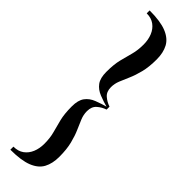

<svg xmlns="http://www.w3.org/2000/svg" viewBox="-317 -768 907 907"><g transform="rotate(45 136.0 -315.0)"><path d="M217.5 -311.5Q180.5 -321.5 151.8 -333Q123 -344.5 106.8 -366.5Q90.5 -388.5 90.5 -430Q90.5 -480 99 -514Q107.5 -548 115.8 -578Q124 -608 124 -646Q124 -677.5 113.5 -703.5Q103 -729.5 82 -745Q61 -760.5 30 -760.5V-780Q102.5 -780 143.2 -763.5Q184 -747 200.8 -715.8Q217.5 -684.5 217.5 -640Q217.5 -589 208.2 -552.8Q199 -516.5 187.2 -489.8Q175.5 -463 166.2 -440.5Q157 -418 157 -394.5Q157 -364 175.8 -348Q194.5 -332 217.5 -324.5ZM30 150.5V130Q61 130 82 114.8Q103 99.5 113.5 74Q124 48.5 124 17Q124 -21 115.8 -51.2Q107.5 -81.5 99 -115.5Q90.5 -149.5 90.5 -199.5Q90.5 -241 106.8 -263Q123 -285 151.8 -296.2Q180.5 -307.5 217.5 -317.5V-305Q194.5 -297.5 175.8 -281.2Q157 -265 157 -234Q157 -210.5 166.2 -188Q175.5 -165.5 187.2 -139Q199 -112.5 208.2 -76.2Q217.5 -40 217.5 11Q217.5 55.5 200.8 86.8Q184 118 143.2 134.2Q102.5 150.5 30 150.5Z"/></g></svg>

Font: Bodoni Moda SC
Style: Regular
Weight: 400
Designer: Owen Earl
Foundry: indestructible type
Version: Version 2.005